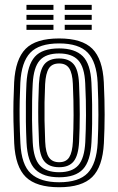

<svg xmlns="http://www.w3.org/2000/svg" viewBox="-20 -769 490 798"><path d="M225.8 9.2Q131 9.2 87.4 -33.2Q43.8 -75.8 39 -173.8Q36.8 -222.5 36 -264.6Q35.2 -306.8 36 -346.4Q36.8 -386 38.8 -427Q44 -523 86.5 -566.1Q129 -609.2 225.8 -609.2Q320.8 -609.2 363.8 -566.4Q406.8 -523.5 411.5 -426.8Q415 -352.2 414.9 -292.9Q414.8 -233.5 411.8 -173.8Q406.5 -76 363.4 -33.4Q320.2 9.2 225.8 9.2ZM225.8 -11.5Q308.2 -11.5 344.8 -50.2Q381.2 -89 386 -175Q388.8 -234.5 389 -291.8Q389.2 -349 385.8 -425.8Q381.5 -511.2 344.8 -549.9Q308 -588.5 225.8 -588.5Q142.8 -588.5 105.9 -549.9Q69 -511.2 64.5 -425Q62.8 -388.8 61.9 -350.8Q61 -312.8 61.6 -269.5Q62.2 -226.2 64.8 -174Q69 -84 108.4 -47.8Q147.8 -11.5 225.8 -11.5ZM225.8 -32.2Q160 -32.2 127 -64.5Q94 -96.8 90.2 -177Q88.2 -220.2 87.6 -262.8Q87 -305.2 87.6 -345.5Q88.2 -385.8 90 -422.8Q94.2 -499 125 -533.4Q155.8 -567.8 225.8 -567.8Q291.2 -567.8 323.8 -535.6Q356.2 -503.5 360 -425.5Q362.2 -377 362.9 -334.9Q363.5 -292.8 362.9 -254.2Q362.2 -215.8 360.2 -178Q356.2 -99.5 324.9 -65.9Q293.5 -32.2 225.8 -32.2ZM225.8 -53.2Q280 -53.2 305.5 -82.1Q331 -111 334.5 -178.8Q337 -228.8 337.4 -289.5Q337.8 -350.2 334.2 -422.5Q331.2 -490.5 305.1 -518.6Q279 -546.8 225.8 -546.8Q170.8 -546.8 145.2 -518Q119.8 -489.2 116 -422Q114.2 -389.2 113.5 -351.2Q112.8 -313.2 113.2 -269.9Q113.8 -226.5 116 -177.8Q119.5 -109.2 145.9 -81.2Q172.2 -53.2 225.8 -53.2ZM225.8 -74Q185 -74 164.8 -97.8Q144.5 -121.5 142 -179Q140 -223.2 139.2 -263.4Q138.5 -303.5 139.2 -342.1Q140 -380.8 141.8 -420.8Q144.8 -477.2 164.2 -501.6Q183.8 -526 225.8 -526Q265.2 -526 285.5 -502.9Q305.8 -479.8 308.5 -421.8Q311.5 -354.5 311.5 -294.8Q311.5 -235 308.8 -180Q305.8 -122.8 286.2 -98.4Q266.8 -74 225.8 -74ZM225.8 -94.8Q255 -94.8 267.9 -115.6Q280.8 -136.5 283 -181.2Q285.5 -232.8 285.8 -290.1Q286 -347.5 282.8 -420.5Q281 -464.2 267.8 -484.8Q254.5 -505.2 225.8 -505.2Q196 -505.2 183 -484.6Q170 -464 167.5 -419.5Q165.8 -381 165.1 -344.1Q164.5 -307.2 165.1 -267.4Q165.8 -227.5 167.8 -180Q169.8 -134 183.6 -114.4Q197.5 -94.8 225.8 -94.8ZM249 -728V-748.8H361.2V-728ZM90 -645V-665.8H202.2V-645ZM90 -686.5V-707.2H202.2V-686.5ZM90 -728V-748.8H202.2V-728ZM249 -645V-665.8H361.2V-645ZM249 -686.5V-707.2H361.2V-686.5Z"/></svg>

Font: Big Shoulders Inline Display Thin ExtraBold
Style: Regular
Weight: 800
Version: Version 2.002